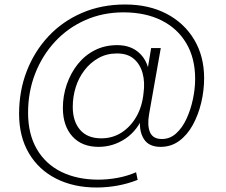

<svg xmlns="http://www.w3.org/2000/svg" viewBox="-20 -648 1006 855"><path d="M410 187Q308 187 230 147.5Q152 108 108.5 34Q65 -40 65 -141Q65 -243 99 -331Q133 -419 195.5 -486Q258 -553 345 -590.5Q432 -628 537 -628Q643 -628 722 -586.5Q801 -545 845 -471Q889 -397 889 -300Q889 -245 876 -190.5Q863 -136 838.5 -91.5Q814 -47 778 -20.5Q742 6 695 6Q643 6 621 -28.5Q599 -63 604 -115L608 -151L623 -142Q594 -68 539 -31Q484 6 419 6Q344 6 302 -41Q260 -88 260 -167Q260 -222 277.5 -272.5Q295 -323 326.5 -362.5Q358 -402 402.5 -424.5Q447 -447 502 -447Q565 -447 603.5 -409Q642 -371 646 -307L630 -295L653 -434H696L644 -140Q635 -89 648 -59Q661 -29 701 -29Q737 -29 764.5 -54Q792 -79 810.5 -119Q829 -159 839 -206Q849 -253 849 -297Q849 -389 809.5 -455.5Q770 -522 698.5 -557.5Q627 -593 530 -593Q438 -593 360 -558.5Q282 -524 225 -462.5Q168 -401 136.5 -320Q105 -239 105 -146Q105 -51 144 16Q183 83 253.5 117.5Q324 152 418 152Q460 152 503.5 144Q547 136 586 119L593 153Q550 170 503.5 178.5Q457 187 410 187ZM431 -32Q481 -32 521 -57.5Q561 -83 587 -128Q613 -173 619 -232Q626 -282 615 -322Q604 -362 576 -386Q548 -410 501 -410Q455 -410 418.5 -389.5Q382 -369 356 -335Q330 -301 317 -259Q304 -217 304 -172Q304 -108 336.5 -70Q369 -32 431 -32Z"/></svg>

Font: DM Sans 16pt ExtraLight
Style: Italic
Weight: 250
Italic angle: -10°
Version: Version 4.004;gftools[0.9.30]